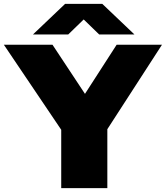

<svg xmlns="http://www.w3.org/2000/svg" viewBox="-50 -971 856 991"><path d="M266 0V-391L312 -233L-30 -740H221L422 -436H356L552 -740H786L458 -233L504 -388V0ZM120 -793 286 -951H478L644 -793H462L363 -889H401L302 -793Z"/></svg>

Font: Encode Sans SC Expanded Black
Style: Regular
Weight: 900
Width: 7
Designer: Multiple Designers
Foundry: Impallari Type
Version: Version 3.002